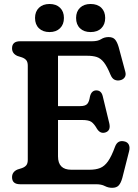

<svg xmlns="http://www.w3.org/2000/svg" viewBox="-20 -902 676 940"><path d="M39 -665.5Q39 -700 78.5 -700H431Q459 -700 475 -710.2Q491 -720.5 511.5 -720.5Q532.5 -720.5 543 -708.8Q553.5 -697 561 -671.5L593.5 -550.5Q598 -534 590.2 -523Q582.5 -512 567.5 -509Q553.5 -506 541.2 -511.5Q529 -517 521 -536Q504.5 -576.5 488.8 -596.5Q473 -616.5 454 -622.8Q435 -629 408 -629H264V-382.5H372.5Q397 -382.5 406.8 -392.8Q416.5 -403 420.5 -429.5Q427.5 -458.5 450.5 -459.5Q476 -460 483 -431L515 -298.5Q523.5 -262.5 496 -253.5Q471 -245.5 454.5 -272Q440.5 -296.5 427 -305.5Q413.5 -314.5 383 -314.5H264V-136.5Q264 -71 329 -71H418.5Q449 -71 470.2 -79.5Q491.5 -88 508.8 -112.2Q526 -136.5 543.5 -184.5Q556 -217 587.5 -210Q604 -207 610.5 -194Q617 -181 612 -161.5L579 -31.5Q572 -6 561.2 5.8Q550.5 17.5 529 17.5Q510 17.5 493.2 8.8Q476.5 0 450 0H78.5Q39 0 39 -34.5Q39 -60.5 65.5 -72L87.5 -79Q101.5 -84 108.8 -93Q116 -102 116 -119.5V-580.5Q116 -598 108.8 -607Q101.5 -616 87.5 -621L65.5 -628Q39 -639.5 39 -665.5ZM222.5 -745Q190 -745 170.8 -763.5Q151.5 -782 151.5 -814Q151.5 -845.5 170.8 -864Q190 -882.5 222.5 -882.5Q255 -882.5 274 -864Q293 -845.5 293 -814Q293 -782.5 274 -763.8Q255 -745 222.5 -745ZM423.5 -745Q391 -745 371.8 -763.5Q352.5 -782 352.5 -814Q352.5 -845.5 371.8 -864Q391 -882.5 423.5 -882.5Q457 -882.5 476 -864Q495 -845.5 495 -814Q495 -782.5 476 -763.8Q457 -745 423.5 -745Z"/></svg>

Font: Fraunces 72pt SuperSoft SemiBold
Style: Regular
Weight: 600
Version: Version 1.000;[b76b70a41]